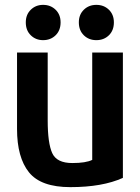

<svg xmlns="http://www.w3.org/2000/svg" viewBox="-20 -752 575 789"><path d="M485 -21Q401 17 269 17Q148 17 99 -44Q50 -105 50 -222V-536H176V-257Q176 -164 194.5 -123Q213 -82 277 -82Q333 -82 359 -95V-536H485ZM229 -660Q229 -627 208.5 -607Q188 -587 157 -587Q127 -587 106.5 -607Q86 -627 86 -660Q86 -692 106.5 -712Q127 -732 157 -732Q188 -732 208.5 -712Q229 -692 229 -660ZM448 -660Q448 -627 427.5 -607Q407 -587 376 -587Q345 -587 324.5 -607Q304 -627 304 -660Q304 -692 324.5 -712Q345 -732 376 -732Q407 -732 427.5 -712Q448 -692 448 -660Z"/></svg>

Font: Repo
Style: DemiBold
Weight: 600
Designer: Stefan Peev
Foundry: Context Ltd
Version: Version 001.000